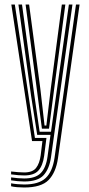

<svg xmlns="http://www.w3.org/2000/svg" viewBox="-20 -620 390 844"><path d="M86.2 204.2Q72 204.2 54.8 202.8Q37.5 201.2 28.8 198.8V185.8Q40.5 188.2 57.1 189.6Q73.8 191 86.2 191Q150.8 191 180.9 162.5Q211 134 219.8 73.2L314 -600H329.8L234.8 75.8Q225.8 138 193.8 171.1Q161.8 204.2 86.2 204.2ZM86.2 151.2Q62.8 151.2 28.8 146.5V133.8Q44.8 135.5 59.8 136.8Q74.8 138 86.2 138Q123.2 138 138.6 118.2Q154 98.5 158.8 63.2L166.5 0H120.8L29.8 -600H45.2L133.5 -13.8H184.2L174 65.8Q168.2 108 149 129.6Q129.8 151.2 86.2 151.2ZM86.2 177.8Q74.2 177.8 57.9 176.4Q41.5 175 28.8 172.8V159.8Q60.8 164.5 86.2 164.5Q135.2 164.5 158.6 141.4Q182 118.2 189 68.2L202 -27.2H143.5L116.8 -197.5L61 -600H76.8L130 -208.2L154.2 -41H204.2L282.8 -600H298.5L204.2 70.8Q197 122 171.8 149.9Q146.5 177.8 86.2 177.8ZM164.2 -54.5 143 -218.8 92.5 -600H108L157.5 -228.5L175.8 -68.2H183.8L203.2 -230.5L251.8 -600H267.2L216.2 -214.8L195.5 -54.5Z"/></svg>

Font: Big Shoulders Inline Display Medium
Style: Regular
Weight: 500
Designer: Patric King
Foundry: XO Type Co
Version: Version 1.000